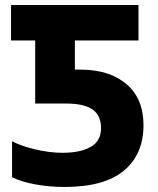

<svg xmlns="http://www.w3.org/2000/svg" viewBox="-20 -734 629 764"><path d="M28 -29V-172Q63 -153 120.5 -139.5Q178 -126 228 -126Q300 -126 341 -149.5Q382 -173 382 -224Q382 -275 348 -298.5Q314 -322 243 -322H120V-573H24V-714H531V-573H278V-457H300Q415 -457 483 -399.5Q551 -342 551 -236Q551 -120 473 -55Q395 10 237 10Q176 10 119.5 -0.5Q63 -11 28 -29Z"/></svg>

Font: Noto Sans UI ExtraBold
Style: Regular
Weight: 800
Designer: Monotype Design Team
Foundry: Monotype Imaging Inc.
Version: Version 1.001